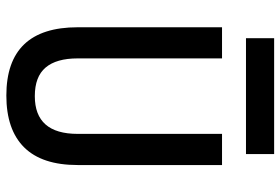

<svg xmlns="http://www.w3.org/2000/svg" viewBox="-164 -740 913 626"><g transform="rotate(90 293.0 -426.5)"><path d="M291 9.8Q68.4 9.8 68.4 -222.7V-693.4H169.9V-222.7Q169.9 -153.3 199.7 -118.2Q229.5 -83 293 -83Q416 -83 416 -222.7V-693.4H517.6V-222.7Q517.6 -106.4 460 -48.3Q402.3 9.8 291 9.8ZM104 -771.5V-863.3H481.9V-771.5Z"/></g></svg>

Font: Cascadia Mono PL
Style: Regular
Weight: 400
Monospace: yes
Designer: Aaron Bell
Foundry: Saja Typeworks
Version: Version 2404.023; ttfautohint (v1.8.4)